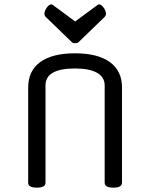

<svg xmlns="http://www.w3.org/2000/svg" viewBox="-20 -861 693 886"><path d="M543 -457V-18Q543 5 503 5Q463 5 463 -18V-467Q463 -505 428 -525Q393 -545 326 -545Q190 -545 190 -467V-18Q190 5 150 5Q110 5 110 -18V-457Q110 -534 165.5 -574.5Q221 -615 326 -615Q431 -615 487 -574.5Q543 -534 543 -457ZM333 -662H322Q316 -662 312 -666L192 -782Q185 -789 185 -797Q185 -811 196 -826Q207 -841 217 -841Q218 -841 224 -838L327 -762L430 -838Q435 -841 437 -841Q447 -841 458 -826Q469 -811 469 -797Q469 -789 462 -782L342 -666Q338 -662 333 -662Z"/></svg>

Font: Offside
Style: Regular
Weight: 400
Designer: Eduardo Rodriguez Tunni
Foundry: Eduardo Rodriguez Tunni
Version: Version 1.002; ttfautohint (v1.8.4.7-5d5b);gftools[0.9.23]